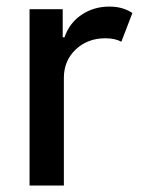

<svg xmlns="http://www.w3.org/2000/svg" viewBox="-20 -574 438 594"><path d="M71.4 0V-545.5H174V-458.8H179.7Q194.6 -502.8 232.2 -528.2Q269.9 -553.6 318.2 -553.6Q340.6 -553.6 358.3 -548.3Q376.1 -543 389.6 -533.7L355.5 -445Q345.9 -449.9 333.8 -452.8Q321.7 -455.6 306.1 -455.6Q251.1 -455.6 214.3 -421Q177.6 -386.4 177.6 -333.1V0Z"/></svg>

Font: Inter UI Medium
Style: Regular
Weight: 500
Designer: Rasmus Andersson
Foundry: rsms
Version: 3.2;8d6f07862